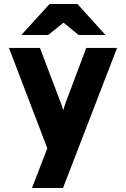

<svg xmlns="http://www.w3.org/2000/svg" viewBox="-20 -752 634 966"><path d="M141 194 218 -6 25 -511H181L282 -245Q286 -236 290.5 -222.5Q295 -209 298 -197Q301 -209 305.8 -222.2Q310.5 -235.5 314 -245L414 -511H569L297 194ZM87.5 -576 229.5 -732H369.5L510.5 -576H375.5L299.5 -638L222.5 -576Z"/></svg>

Font: Overpass Black
Style: Regular
Weight: 900
Designer: Delve Withrington, Dave Bailey, Thomas Jockin
Foundry: Delve Fonts LLC
Version: Version 4.000; ttfautohint (v1.8.3)